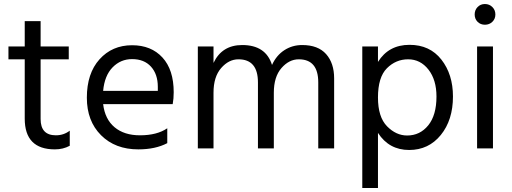

<svg xmlns="http://www.w3.org/2000/svg" viewBox="-20 -738 2549 955"><path d="M182 -443V-146Q182 -65 258 -65Q297 -65 327 -88V-13Q294 5 253 5Q103 5 103 -148V-443H22V-507H103V-633H182V-507H322V-443Z M765 -286V-306Q765 -369 731 -406.5Q697 -444 637 -444Q580 -444 540 -403Q500 -362 493 -286ZM812 -100V-26Q753 5 668 5Q553 5 482.5 -65.5Q412 -136 412 -252Q412 -373 475 -443Q538 -513 637 -513Q732 -513 788 -452Q844 -391 844 -279Q844 -247 839 -220H493Q502 -145 550 -105Q598 -65 676 -65Q761 -65 812 -100Z M1042 -507V-425Q1084 -514 1185 -514Q1302 -514 1333 -415Q1355 -463 1394.5 -488.5Q1434 -514 1483 -514Q1562 -514 1602 -469Q1642 -424 1642 -348V0H1563V-328Q1563 -443 1466 -443Q1418 -443 1380 -399.5Q1342 -356 1342 -277V0H1263V-328Q1263 -443 1166 -443Q1118 -443 1080 -399.5Q1042 -356 1042 -277V0H964V-507Z M2005 -64Q2069 -64 2110 -114.5Q2151 -165 2151 -258Q2151 -341 2111 -392Q2071 -443 2010 -443Q1949 -443 1904.5 -398.5Q1860 -354 1860 -253Q1860 -156 1905 -110Q1950 -64 2005 -64ZM1860 -507V-430Q1913 -515 2017 -515Q2118 -515 2175.5 -441.5Q2233 -368 2233 -258Q2233 -141 2172.5 -66.5Q2112 8 2015 8Q1915 8 1860 -77V197H1782V-507Z M2353 0V-507H2432V0ZM2355.5 -629.5Q2341 -644 2341 -666Q2341 -688 2355.5 -703Q2370 -718 2392 -718Q2414 -718 2429 -703Q2444 -688 2444 -666Q2444 -644 2429 -629.5Q2414 -615 2392 -615Q2370 -615 2355.5 -629.5Z"/></svg>

Font: Hind Regular
Style: Regular
Weight: 400
Designer: Manushi Parikh, Satya Rajpurohit
Foundry: Indian Type Foundry
Version: Version 1.201;PS 1.0;hotconv 1.0.78;makeotf.lib2.5.61930; tt